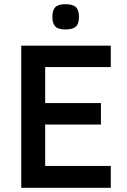

<svg xmlns="http://www.w3.org/2000/svg" viewBox="-20 -893 602 913"><path d="M81.1 0V-675.8H506.8V-574.2H194.8V-402.8H460V-300.8H194.8V-104H506.8V0ZM355.5 -813Q355.5 -779.3 340.3 -766.1Q325.2 -752.9 291 -752.9Q272.5 -752.9 260.5 -756.8Q248.5 -760.7 241.7 -768.6Q234.9 -776.4 231.9 -787.6Q229 -798.8 229 -813Q229 -843.8 242.7 -858.4Q256.3 -873 291 -873Q326.7 -873 341.1 -858.9Q355.5 -844.7 355.5 -813Z"/></svg>

Font: Clear Sans Medium
Style: Regular
Weight: 500
Foundry: Intel Corporation
Version: Version 1.00